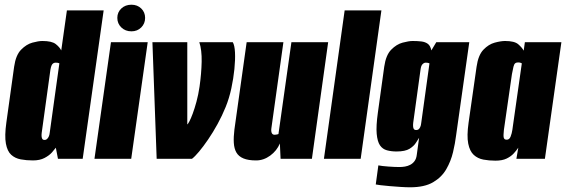

<svg xmlns="http://www.w3.org/2000/svg" viewBox="-20 -674 2403 815"><path d="M120 7Q92 7 68 2.5Q44 -2 27.5 -17Q11 -32 5 -64.5Q-1 -97 7 -154L40 -391Q47 -440 69.5 -463Q92 -486 117.5 -493Q143 -500 160 -500Q200 -500 216.5 -487Q233 -474 240 -460L264 -630H420L331 0H226L217 -47Q212 -40 200.5 -27Q189 -14 169 -3.5Q149 7 120 7ZM169 -80Q173 -80 176 -81.5Q179 -83 182 -86.5Q185 -90 187.5 -95.5Q190 -101 191 -110Q201 -184 211.5 -258Q222 -332 232 -405Q232 -405 230 -406Q228 -407 224.5 -407.5Q221 -408 216 -408Q211 -408 206.5 -405.5Q202 -403 199 -396.5Q196 -390 194 -378L157 -110Q156 -101 156.5 -95.5Q157 -90 158.5 -86.5Q160 -83 162.5 -81.5Q165 -80 169 -80Z M381 0 451 -495H607L537 0ZM538 -541Q512 -541 495 -557.5Q478 -574 478 -598Q478 -622 495 -638Q512 -654 538 -654Q563 -654 579.5 -638Q596 -622 596 -598Q596 -574 579.5 -557.5Q563 -541 538 -541Z M645 0 627 -495H775V-146Q777 -146 783.5 -158Q790 -170 798 -191.5Q806 -213 814 -242.5Q822 -272 827 -306Q835 -362 836 -412Q837 -462 826 -495H968Q976 -482 977.5 -451.5Q979 -421 975 -381Q971 -341 962 -299Q953 -257 938 -220Q923 -183 903.5 -147.5Q884 -112 863.5 -82Q843 -52 825 -30.5Q807 -9 795 0Z M1067 7Q1034 7 1013.5 -1.5Q993 -10 983.5 -26.5Q974 -43 972.5 -67.5Q971 -92 975 -124L1027 -495H1183L1132 -130Q1131 -123 1131.5 -118Q1132 -113 1133.5 -109.5Q1135 -106 1138 -104Q1141 -102 1145 -102Q1148 -102 1151 -102.5Q1154 -103 1157 -103.5Q1160 -104 1162 -105L1217 -495H1373L1304 0H1171L1168 -65Q1155 -34 1127 -13.5Q1099 7 1067 7Z M1355 0 1443 -630H1599L1511 0Z M1721 121Q1704 121 1680.5 119.5Q1657 118 1634 116Q1611 114 1594.5 112Q1578 110 1575 109L1586 28Q1601 31 1629 33Q1657 35 1675 35Q1687 35 1699 33Q1711 31 1721.5 25.5Q1732 20 1739.5 10Q1747 0 1749 -16L1759 -89Q1754 -82 1745.5 -68Q1737 -54 1718.5 -42.5Q1700 -31 1663 -31Q1641 -31 1622.5 -36Q1604 -41 1593 -57Q1582 -73 1579 -106Q1576 -139 1584 -196L1611 -391Q1618 -440 1640.5 -463Q1663 -486 1689 -493Q1715 -500 1732 -500Q1753 -500 1769 -498Q1785 -496 1796 -488Q1807 -480 1811 -460L1832 -495H1972L1916 -99Q1912 -66 1903 -28Q1894 10 1874.5 44Q1855 78 1818.5 99.5Q1782 121 1721 121ZM1747 -122Q1752 -122 1756 -124.5Q1760 -127 1763.5 -134Q1767 -141 1768 -152L1803 -405Q1801 -406 1799 -406.5Q1797 -407 1794.5 -407.5Q1792 -408 1787 -408Q1780 -408 1773.5 -401.5Q1767 -395 1765 -378L1734 -153Q1733 -144 1733.5 -138Q1734 -132 1735.5 -128.5Q1737 -125 1740 -123.5Q1743 -122 1747 -122Z M2083 8Q2056 8 2032 3.5Q2008 -1 1991 -16.5Q1974 -32 1967.5 -64.5Q1961 -97 1969 -153L2003 -391Q2010 -440 2032 -463Q2054 -486 2080 -493Q2106 -500 2124 -500Q2164 -500 2180 -486Q2196 -472 2203 -459L2208 -495H2363L2293 0H2172L2180 -47Q2172 -35 2160.5 -22.5Q2149 -10 2130.5 -1Q2112 8 2083 8ZM2131 -81Q2137 -81 2141 -84.5Q2145 -88 2147.5 -94.5Q2150 -101 2152 -108.5Q2154 -116 2155 -123.5Q2156 -131 2157 -138L2195 -405Q2193 -406 2191 -407Q2189 -408 2186 -408.5Q2183 -409 2179 -409Q2171 -409 2166.5 -405Q2162 -401 2159.5 -390.5Q2157 -380 2153 -359L2119 -123Q2118 -112 2117.5 -104Q2117 -96 2118 -91Q2119 -86 2122 -83.5Q2125 -81 2131 -81Z"/></svg>

Font: Alumni Sans Thin Black
Style: Italic
Weight: 900
Italic angle: -8°
Version: Version 1.016